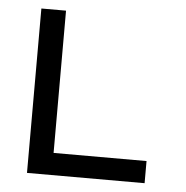

<svg xmlns="http://www.w3.org/2000/svg" viewBox="-43 -562 587 605"><g transform="rotate(5 250.0 -260.0)"><path d="M64 0V-520H142V-70H436V0Z"/></g></svg>

Font: Iosevka Fixed
Style: Regular
Weight: 400
Monospace: yes
Designer: Belleve Invis
Foundry: Belleve Invis
Version: Version 33.2.4